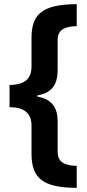

<svg xmlns="http://www.w3.org/2000/svg" viewBox="-20 -741 419 926"><path d="M350 165V59C288 57 258 40 258 -11V-154C258 -225 229 -263 160 -275V-281C228 -292 258 -330 258 -404V-546C258 -601 295 -613 350 -615V-721C183 -720 132 -672 132 -558V-420C132 -358 95 -332 26 -331V-224C96 -224 132 -195 132 -136V0C132 122 190 164 350 165Z"/></svg>

Font: Noto Sans Thai Looped Condensed
Style: Bold
Weight: 700
Width: 3
Designer: Sasikarn Vongin, Ben Mitchell
Foundry: The Fontpad Ltd
Version: Version 1.001